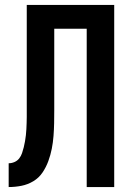

<svg xmlns="http://www.w3.org/2000/svg" viewBox="-20 -755 540 775"><path d="M15 0V-96Q27 -96 38.5 -101Q50 -106 57.5 -115.5Q65 -125 69 -137Q73 -149 76 -161Q79 -173 81 -185Q83 -197 84.5 -209.5Q86 -222 86.5 -234Q87 -246 87.5 -258.5Q88 -271 88 -283Q88 -295 88 -308V-735H441V0H330V-639H199V-310Q199 -284 198.5 -258Q198 -232 196 -206Q194 -180 189 -154.5Q184 -129 175 -104.5Q166 -80 151.5 -58.5Q137 -37 114.5 -23.5Q92 -10 66.5 -5Q41 0 15 0Z"/></svg>

Font: Moesevka
Style: Bold
Weight: 700
Monospace: yes
Designer: Belleve Invis
Foundry: Belleve Invis
Version: Version 32.5.0; ttfautohint (v1.8.4)